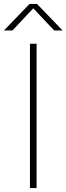

<svg xmlns="http://www.w3.org/2000/svg" viewBox="-52 -964 340 984"><path d="M101.5 0V-740H135.5V0ZM-31.5 -808 99.5 -944H137.5L268.5 -808H225.5L118.5 -921.5L12 -808Z"/></svg>

Font: Encode Sans SemiExpanded SemiExpanded Thin
Style: Regular
Weight: 100
Width: 6
Designer: Multiple Designers
Foundry: Impallari Type
Version: Version 3.000; ttfautohint (v1.8.3) -l 8 -r 50 -G 200 -x 14 